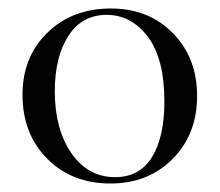

<svg xmlns="http://www.w3.org/2000/svg" viewBox="-20 -419 517 452"><path d="M240 13Q149 13 91 -45.5Q33 -104 33 -196Q33 -285 91.5 -342Q150 -399 241 -399Q330 -399 387 -341Q444 -283 444 -193Q444 -103 386.5 -45Q329 13 240 13ZM251 -2Q309 -2 338 -49.5Q367 -97 367 -180Q367 -281 328 -332.5Q289 -384 231 -384Q173 -384 141 -334.5Q109 -285 109 -204Q109 -115 148 -58.5Q187 -2 251 -2Z"/></svg>

Font: Cormorant Garamond Book
Style: Regular
Weight: 500
Designer: Christian Thalmann (Catharsis Fonts)
Version: Version 1.000;PS 002.000;hotconv 1.0.88;makeotf.lib2.5.64775